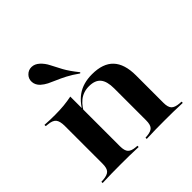

<svg xmlns="http://www.w3.org/2000/svg" viewBox="-174 -824 975 975"><g transform="rotate(-45 313.5 -336.0)"><path d="M157.3 -2.4Q121.8 -2.4 93.1 -2Q64.5 -1.6 25 0V-8.9L39.5 -9.7Q70.2 -12.1 82.3 -25Q94.4 -37.9 94.4 -69.4V-208.9H219.4V-69.4Q219.4 -37.9 231.5 -25Q243.5 -12.1 272.6 -9.7L283.9 -8.9V0Q246.8 -1.6 219 -2Q191.1 -2.4 157.3 -2.4ZM94.4 -208.9V-340.3Q94.4 -375 82.3 -389.9Q70.2 -404.8 37.1 -407.3L25 -408.9V-417.7Q49.2 -416.1 64.5 -415.7Q79.8 -415.3 99.2 -415.3Q133.9 -415.3 162.9 -418.1Q191.9 -421 219.4 -426.6V-417.7V-208.9ZM406.5 -208.9V-298.4Q406.5 -349.2 386.7 -373Q366.9 -396.8 323.4 -396.8Q283.1 -396.8 253.6 -373.4Q224.2 -350 199.2 -297.6L196.8 -303.2Q227.4 -368.5 270.6 -398.8Q313.7 -429 377.4 -429Q455.6 -429 493.5 -388.7Q531.5 -348.4 531.5 -266.9V-208.9ZM469.4 -2.4Q434.7 -2.4 407.3 -2Q379.8 -1.6 341.9 0V-8.9L353.2 -9.7Q383.1 -12.1 394.8 -25Q406.5 -37.9 406.5 -69.4V-208.9H531.5V-69.4Q531.5 -37.9 544 -25Q556.5 -12.1 587.1 -9.7L600.8 -8.9V0Q562.9 -1.6 533.9 -2Q504.8 -2.4 469.4 -2.4ZM337.9 -474.2Q304 -498.4 276.6 -512.5Q249.2 -526.6 227 -535.9Q204.8 -545.2 187.1 -554Q169.4 -562.9 154 -576.6Q135.5 -594.4 133.9 -616.9Q132.3 -639.5 147.6 -655.6Q163.7 -672.6 186.3 -672.2Q208.9 -671.8 228.2 -654Q247.6 -636.3 260.1 -611.3Q272.6 -586.3 290.3 -553.6Q308.1 -521 342.7 -478.2Z"/></g></svg>

Font: Playfair 144pt SemiExpanded ExtraBold
Style: Regular
Weight: 800
Width: 6
Designer: Claus Eggers Sørensen
Foundry: Claus Eggers Sørensen
Version: Version 2.203